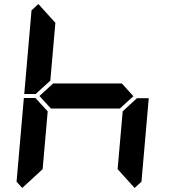

<svg xmlns="http://www.w3.org/2000/svg" viewBox="-20 -975 856 950"><path d="M583 -562 640 -499 573 -438H232L175 -500L243 -562ZM162 -515 157 -510H100L136 -924L170 -955L254 -862L229 -576ZM90 -45 62 -76 98 -490H156L160 -485L216 -424L191 -138ZM653 -485 658 -489H716L680 -76L646 -45L562 -138L587 -424Z"/></svg>

Font: DSEG7 Classic
Style: BoldItalic
Weight: 700
Italic angle: -5°
Designer: Keshikan(Twitter:@keshinomi_88pro)
Version: Version 0.46